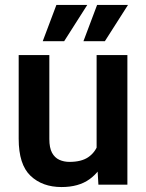

<svg xmlns="http://www.w3.org/2000/svg" viewBox="-20 -753 597 783"><path d="M374 -528.3H499.5V0H381.3L374 -125ZM431.6 -236.3Q431.6 -165.5 410.6 -109.9Q389.6 -54.2 345.2 -22.2Q300.8 9.8 231 9.8Q152.8 9.8 104.5 -36.1Q56.2 -82 56.2 -187V-528.3H181.2V-186Q181.2 -150.4 192.1 -130.1Q203.1 -109.9 221.9 -101.3Q240.7 -92.8 263.2 -92.8Q311.5 -92.8 339.4 -111.6Q367.2 -130.4 379.2 -162.8Q391.1 -195.3 391.1 -235.4ZM210 -732.9H335.9L241.7 -585H154.3ZM376 -732.9H502L407.7 -585H320.3Z"/></svg>

Font: Heebo SemiBold
Style: Regular
Weight: 600
Designer: Oded Ezer
Foundry: Ezer Type House
Version: Version 3.100